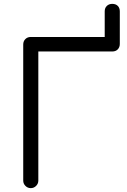

<svg xmlns="http://www.w3.org/2000/svg" viewBox="-20 -972 655 992"><path d="M139 0Q123 0 111.5 -11.5Q100 -23 100 -39V-742Q100 -759 111 -770Q122 -781 139 -781H521V-913Q521 -931 532 -941.5Q543 -952 560 -952Q578 -952 588.5 -941.5Q599 -931 599 -913V-745Q599 -728 588.5 -717Q578 -706 560 -706H178V-39Q178 -23 166.5 -11.5Q155 0 139 0Z"/></svg>

Font: Comfortaa
Style: Regular
Weight: 400
Designer: Johan Aakerlund
Foundry: Johan Aakerlund
Version: Version 3.104; ttfautohint (v1.8.1.43-b0c9)